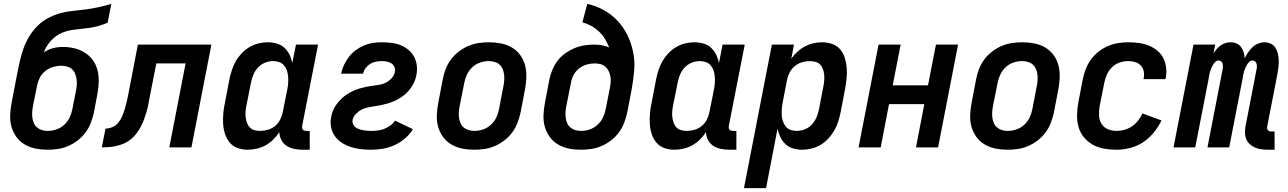

<svg xmlns="http://www.w3.org/2000/svg" viewBox="-20 -760 6640 990"><path d="M225 12Q193 12 163 6Q133 0 107.5 -15Q82 -30 64.5 -54Q47 -78 39 -107Q31 -136 32.5 -168Q34 -200 40 -231L69 -382Q75 -414 82.5 -446Q90 -478 101 -509.5Q112 -541 130 -571Q148 -601 173 -626Q198 -651 229.5 -667.5Q261 -684 293 -692.5Q325 -701 357.5 -704Q390 -707 423 -711.5Q456 -716 488.5 -723Q521 -730 554 -740L535 -643Q512 -633 489 -626.5Q466 -620 443 -616.5Q420 -613 397 -611Q374 -609 351 -605.5Q328 -602 305 -593Q282 -584 262.5 -568.5Q243 -553 228.5 -532.5Q214 -512 206 -490Q228 -505 253 -511.5Q278 -518 303 -518Q334 -518 363.5 -511Q393 -504 417.5 -488.5Q442 -473 459 -449.5Q476 -426 483 -397Q490 -368 489 -337Q488 -306 482 -274L464 -179Q458 -152 448 -126Q438 -100 421 -77Q404 -54 380.5 -36Q357 -18 331.5 -7Q306 4 279 8Q252 12 225 12ZM227 -85Q248 -85 270.5 -92.5Q293 -100 311 -116.5Q329 -133 339 -154Q349 -175 353 -197L372 -293Q375 -308 376 -323.5Q377 -339 374.5 -353.5Q372 -368 366.5 -381.5Q361 -395 350.5 -404Q340 -413 325.5 -417Q311 -421 296 -421Q275 -421 253 -414.5Q231 -408 213 -393.5Q195 -379 185 -359Q175 -339 171 -318L150 -213Q147 -198 146 -182.5Q145 -167 147 -152Q149 -137 155 -124Q161 -111 172 -102Q183 -93 197 -89Q211 -85 227 -85Z M853 0 937 -433H786L751 -255Q748 -236 744 -217Q740 -198 734.5 -179.5Q729 -161 722 -142.5Q715 -124 705.5 -106Q696 -88 683.5 -71.5Q671 -55 654.5 -41.5Q638 -28 619 -20Q600 -12 580.5 -7.5Q561 -3 542 -1.5Q523 0 505 0L524 -97Q542 -97 560.5 -105Q579 -113 591 -128.5Q603 -144 610.5 -162Q618 -180 623.5 -198Q629 -216 633 -234Q637 -252 641 -271L691 -530H1070L967 0Z M1257 12Q1229 12 1204.5 3Q1180 -6 1164 -25.5Q1148 -45 1140 -70Q1132 -95 1130.5 -122Q1129 -149 1131.5 -176.5Q1134 -204 1140 -231L1163 -351Q1168 -375 1175.5 -398.5Q1183 -422 1195.5 -444Q1208 -466 1226 -485Q1244 -504 1266 -517Q1288 -530 1312 -536Q1336 -542 1359 -542Q1384 -542 1407 -535.5Q1430 -529 1446.5 -513.5Q1463 -498 1473 -477.5Q1483 -457 1487 -434L1506 -530H1620L1538 -111Q1537 -106 1537.5 -101Q1538 -96 1541 -92Q1544 -88 1549 -86.5Q1554 -85 1559 -85H1577V12H1540Q1517 12 1496 7.5Q1475 3 1458 -8Q1441 -19 1431 -38Q1421 -57 1420 -79Q1407 -58 1388.5 -40Q1370 -22 1349 -10.5Q1328 1 1304 6.5Q1280 12 1257 12ZM1321 -85Q1341 -85 1361.5 -91Q1382 -97 1398.5 -110.5Q1415 -124 1424.5 -143Q1434 -162 1438 -182L1462 -302Q1465 -318 1466 -334.5Q1467 -351 1465.5 -367Q1464 -383 1459 -397.5Q1454 -412 1444 -423.5Q1434 -435 1419 -440Q1404 -445 1388 -445Q1367 -445 1346 -436.5Q1325 -428 1309.5 -411Q1294 -394 1286 -374Q1278 -354 1274 -333L1250 -213Q1247 -198 1246 -183Q1245 -168 1247 -153.5Q1249 -139 1254 -125.5Q1259 -112 1268.5 -102.5Q1278 -93 1292 -89Q1306 -85 1321 -85Z M1894 12Q1866 12 1840 9Q1814 6 1789 -2Q1764 -10 1742.5 -24Q1721 -38 1706.5 -58.5Q1692 -79 1687 -105Q1682 -131 1688 -159Q1691 -176 1698 -192Q1705 -208 1716 -223Q1727 -238 1740.5 -251Q1754 -264 1769.5 -274Q1785 -284 1801.5 -291.5Q1818 -299 1835 -304Q1852 -309 1869 -312.5Q1886 -316 1903 -318Q1920 -320 1937.5 -323Q1955 -326 1971 -334.5Q1987 -343 2000 -357.5Q2013 -372 2016 -389Q2019 -402 2014 -414Q2009 -426 1998.5 -433Q1988 -440 1975 -442.5Q1962 -445 1948 -445Q1933 -445 1917.5 -442Q1902 -439 1888.5 -430.5Q1875 -422 1865 -408.5Q1855 -395 1852 -380H1739Q1743 -402 1753.5 -424.5Q1764 -447 1779 -466.5Q1794 -486 1814 -501Q1834 -516 1856.5 -525.5Q1879 -535 1902 -538.5Q1925 -542 1948 -542Q1973 -542 1998 -539Q2023 -536 2045.5 -527Q2068 -518 2086 -503Q2104 -488 2115 -467.5Q2126 -447 2129 -422.5Q2132 -398 2127 -373Q2124 -356 2117 -339.5Q2110 -323 2099.5 -308Q2089 -293 2075.5 -280Q2062 -267 2046.5 -257Q2031 -247 2014.5 -239.5Q1998 -232 1981 -227Q1964 -222 1947 -218.5Q1930 -215 1913 -212.5Q1896 -210 1878.5 -206.5Q1861 -203 1845 -195Q1829 -187 1815.5 -173Q1802 -159 1798 -142Q1796 -131 1800 -121Q1804 -111 1812 -104.5Q1820 -98 1830 -94.5Q1840 -91 1850.5 -89Q1861 -87 1872 -86Q1883 -85 1894 -85Q1910 -85 1927 -87Q1944 -89 1960 -95Q1976 -101 1991.5 -112Q2007 -123 2017 -138L2109 -94Q2093 -67 2067.5 -45.5Q2042 -24 2013 -11Q1984 2 1953.5 7Q1923 12 1894 12Z M2425 12Q2393 12 2363 6Q2333 0 2307.5 -15Q2282 -30 2264.5 -54Q2247 -78 2239 -107Q2231 -136 2232.5 -168Q2234 -200 2240 -231L2263 -351Q2268 -378 2278 -404Q2288 -430 2305 -453Q2322 -476 2345.5 -494Q2369 -512 2395 -523Q2421 -534 2447.5 -538Q2474 -542 2501 -542Q2533 -542 2563.5 -536Q2594 -530 2619.5 -515Q2645 -500 2662.5 -476Q2680 -452 2687.5 -423Q2695 -394 2694 -362Q2693 -330 2687 -299L2664 -179Q2658 -152 2648 -126Q2638 -100 2621 -77Q2604 -54 2580.5 -36Q2557 -18 2531.5 -7Q2506 4 2479 8Q2452 12 2425 12ZM2427 -85Q2448 -85 2470.5 -92.5Q2493 -100 2511 -116.5Q2529 -133 2539 -154Q2549 -175 2553 -197L2576 -317Q2579 -332 2580 -347.5Q2581 -363 2579 -378Q2577 -393 2571 -406Q2565 -419 2554.5 -428Q2544 -437 2529.5 -441Q2515 -445 2499 -445Q2478 -445 2455.5 -437.5Q2433 -430 2415.5 -413.5Q2398 -397 2388 -376Q2378 -355 2374 -333L2350 -213Q2347 -198 2346 -182.5Q2345 -167 2347 -152Q2349 -137 2355 -124Q2361 -111 2372 -102Q2383 -93 2397 -89Q2411 -85 2427 -85Z M2975 12Q2943 12 2913 6Q2883 0 2857.5 -15Q2832 -30 2814.5 -54Q2797 -78 2789 -107Q2781 -136 2782.5 -168Q2784 -200 2790 -231L2813 -351Q2818 -376 2828.5 -401Q2839 -426 2855.5 -447.5Q2872 -469 2894.5 -485Q2917 -501 2942 -511.5Q2967 -522 2992.5 -526Q3018 -530 3043 -530Q3064 -530 3084 -526.5Q3104 -523 3121 -515Q3112 -538 3099.5 -559Q3087 -580 3069 -597Q3051 -614 3029.5 -626Q3008 -638 2983 -645L3008 -740Q3054 -730 3094 -707.5Q3134 -685 3164.5 -652.5Q3195 -620 3215 -579Q3235 -538 3244.5 -492Q3254 -446 3250 -397Q3246 -348 3237 -299L3214 -179Q3208 -152 3198 -126Q3188 -100 3171 -77Q3154 -54 3130.5 -36Q3107 -18 3081.5 -7Q3056 4 3029 8Q3002 12 2975 12ZM2977 -85Q2998 -85 3020.5 -92.5Q3043 -100 3061 -116.5Q3079 -133 3089 -154Q3099 -175 3103 -197L3125 -308Q3128 -323 3129 -338.5Q3130 -354 3127 -368.5Q3124 -383 3117.5 -395.5Q3111 -408 3100.5 -417Q3090 -426 3075.5 -429.5Q3061 -433 3046 -433Q3025 -433 3004.5 -427Q2984 -421 2966 -407Q2948 -393 2937.5 -373Q2927 -353 2924 -333L2900 -213Q2897 -198 2896 -182.5Q2895 -167 2897 -152Q2899 -137 2905 -124Q2911 -111 2922 -102Q2933 -93 2947 -89Q2961 -85 2977 -85Z M3457 12Q3429 12 3404.5 3Q3380 -6 3364 -25.5Q3348 -45 3340 -70Q3332 -95 3330.5 -122Q3329 -149 3331.5 -176.5Q3334 -204 3340 -231L3363 -351Q3368 -375 3375.5 -398.5Q3383 -422 3395.5 -444Q3408 -466 3426 -485Q3444 -504 3466 -517Q3488 -530 3512 -536Q3536 -542 3559 -542Q3584 -542 3607 -535.5Q3630 -529 3646.5 -513.5Q3663 -498 3673 -477.5Q3683 -457 3687 -434L3706 -530H3820L3738 -111Q3737 -106 3737.5 -101Q3738 -96 3741 -92Q3744 -88 3749 -86.5Q3754 -85 3759 -85H3777V12H3740Q3717 12 3696 7.5Q3675 3 3658 -8Q3641 -19 3631 -38Q3621 -57 3620 -79Q3607 -58 3588.5 -40Q3570 -22 3549 -10.5Q3528 1 3504 6.5Q3480 12 3457 12ZM3521 -85Q3541 -85 3561.5 -91Q3582 -97 3598.5 -110.5Q3615 -124 3624.5 -143Q3634 -162 3638 -182L3662 -302Q3665 -318 3666 -334.5Q3667 -351 3665.5 -367Q3664 -383 3659 -397.5Q3654 -412 3644 -423.5Q3634 -435 3619 -440Q3604 -445 3588 -445Q3567 -445 3546 -436.5Q3525 -428 3509.5 -411Q3494 -394 3486 -374Q3478 -354 3474 -333L3450 -213Q3447 -198 3446 -183Q3445 -168 3447 -153.5Q3449 -139 3454 -125.5Q3459 -112 3468.5 -102.5Q3478 -93 3492 -89Q3506 -85 3521 -85Z M3816 210 3960 -530H4074L4060 -457Q4074 -477 4092 -493.5Q4110 -510 4131 -521Q4152 -532 4174.5 -537Q4197 -542 4219 -542Q4247 -542 4272 -533Q4297 -524 4313 -504.5Q4329 -485 4336.5 -460Q4344 -435 4346 -408Q4348 -381 4345 -353.5Q4342 -326 4337 -299L4314 -179Q4309 -155 4301.5 -131.5Q4294 -108 4281 -86Q4268 -64 4250.5 -45Q4233 -26 4211 -13Q4189 0 4164.5 6Q4140 12 4117 12Q4092 12 4069.5 5.5Q4047 -1 4030.5 -16.5Q4014 -32 4004 -52.5Q3994 -73 3989 -96L3930 210ZM4088 -85Q4109 -85 4130.5 -93.5Q4152 -102 4167 -119Q4182 -136 4190.5 -156Q4199 -176 4203 -197L4226 -317Q4229 -332 4230 -347Q4231 -362 4229.5 -376.5Q4228 -391 4223 -404.5Q4218 -418 4208.5 -427.5Q4199 -437 4184.5 -441Q4170 -445 4155 -445Q4135 -445 4115 -439Q4095 -433 4078.5 -419.5Q4062 -406 4052 -387Q4042 -368 4038 -348L4015 -228Q4012 -212 4011 -195.5Q4010 -179 4011 -163Q4012 -147 4017.5 -132.5Q4023 -118 4032.5 -106.5Q4042 -95 4057 -90Q4072 -85 4088 -85Z M4407 0 4510 -530H4624L4583 -320H4765L4806 -530H4920L4817 0H4703L4746 -223H4564L4521 0Z M5175 12Q5143 12 5113 6Q5083 0 5057.5 -15Q5032 -30 5014.5 -54Q4997 -78 4989 -107Q4981 -136 4982.5 -168Q4984 -200 4990 -231L5013 -351Q5018 -378 5028 -404Q5038 -430 5055 -453Q5072 -476 5095.5 -494Q5119 -512 5145 -523Q5171 -534 5197.5 -538Q5224 -542 5251 -542Q5283 -542 5313.5 -536Q5344 -530 5369.5 -515Q5395 -500 5412.5 -476Q5430 -452 5437.5 -423Q5445 -394 5444 -362Q5443 -330 5437 -299L5414 -179Q5408 -152 5398 -126Q5388 -100 5371 -77Q5354 -54 5330.5 -36Q5307 -18 5281.5 -7Q5256 4 5229 8Q5202 12 5175 12ZM5177 -85Q5198 -85 5220.5 -92.5Q5243 -100 5261 -116.5Q5279 -133 5289 -154Q5299 -175 5303 -197L5326 -317Q5329 -332 5330 -347.5Q5331 -363 5329 -378Q5327 -393 5321 -406Q5315 -419 5304.5 -428Q5294 -437 5279.5 -441Q5265 -445 5249 -445Q5228 -445 5205.5 -437.5Q5183 -430 5165.5 -413.5Q5148 -397 5138 -376Q5128 -355 5124 -333L5100 -213Q5097 -198 5096 -182.5Q5095 -167 5097 -152Q5099 -137 5105 -124Q5111 -111 5122 -102Q5133 -93 5147 -89Q5161 -85 5177 -85Z M5737 12Q5704 12 5673 6.5Q5642 1 5615.5 -13.5Q5589 -28 5569.5 -51.5Q5550 -75 5541.5 -104.5Q5533 -134 5533.5 -166.5Q5534 -199 5540 -231L5563 -351Q5568 -377 5578 -403Q5588 -429 5604.5 -452Q5621 -475 5643.5 -493Q5666 -511 5691.5 -522Q5717 -533 5744 -537.5Q5771 -542 5797 -542Q5824 -542 5851 -538.5Q5878 -535 5902 -525.5Q5926 -516 5946 -500Q5966 -484 5977.5 -462Q5989 -440 5992.5 -413Q5996 -386 5991 -359L5989 -352H5876L5877 -356Q5881 -374 5877.5 -392Q5874 -410 5862 -422.5Q5850 -435 5832.5 -440Q5815 -445 5797 -445Q5775 -445 5753 -437.5Q5731 -430 5714 -413.5Q5697 -397 5687.5 -375.5Q5678 -354 5674 -333L5650 -213Q5646 -189 5647 -165Q5648 -141 5659.5 -122Q5671 -103 5692 -94Q5713 -85 5737 -85Q5757 -85 5777.5 -90.5Q5798 -96 5816.5 -108.5Q5835 -121 5848.5 -138.5Q5862 -156 5871 -175L5969 -139Q5953 -106 5929 -76.5Q5905 -47 5874 -26.5Q5843 -6 5807 3Q5771 12 5737 12Z M6516 12Q6498 12 6481.5 9.5Q6465 7 6450.5 0.5Q6436 -6 6424 -17Q6412 -28 6406 -42.5Q6400 -57 6399.5 -74Q6399 -91 6402 -108L6459 -402Q6461 -410 6461 -417.5Q6461 -425 6459 -432Q6457 -439 6451 -443.5Q6445 -448 6438 -448Q6429 -448 6421.5 -441Q6414 -434 6409.5 -426Q6405 -418 6401.5 -410Q6398 -402 6395 -393Q6392 -384 6390.5 -375.5Q6389 -367 6388 -359L6318 0H6206L6284 -402Q6286 -410 6286 -417.5Q6286 -425 6284 -432Q6282 -439 6276.5 -443.5Q6271 -448 6263 -448Q6254 -448 6246.5 -441Q6239 -434 6234.5 -426Q6230 -418 6226.5 -410Q6223 -402 6220 -393Q6217 -384 6215.5 -375.5Q6214 -367 6213 -359L6143 0H6031L6134 -530H6246L6237 -485Q6244 -496 6253.5 -507Q6263 -518 6274.5 -526Q6286 -534 6299 -538Q6312 -542 6325 -542Q6342 -542 6356.5 -535.5Q6371 -529 6379.5 -517Q6388 -505 6392.5 -490Q6397 -475 6398 -459Q6405 -474 6415 -489Q6425 -504 6438 -516.5Q6451 -529 6467.5 -535.5Q6484 -542 6500 -542Q6518 -542 6533 -534.5Q6548 -527 6556.5 -513.5Q6565 -500 6569 -483.5Q6573 -467 6573.5 -450Q6574 -433 6572 -415.5Q6570 -398 6567 -380L6514 -108Q6513 -103 6513.5 -98Q6514 -93 6517 -89.5Q6520 -86 6524.5 -84Q6529 -82 6535 -82H6552V12Z"/></svg>

Font: Lode
Style: Bold Italic
Weight: 700
Italic angle: -11°
Monospace: yes
Designer: Belleve Invis
Foundry: Belleve Invis
Version: Version 29.2.0; ttfautohint (v1.8.3)